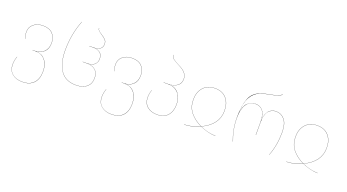

<svg xmlns="http://www.w3.org/2000/svg" viewBox="-62 -1418 4154 2297"><g transform="rotate(20 2015.0 -269.5)"><path d="M448 -10Q448 87 398 139.5Q348 192 255 192Q173 192 124 150Q75 108 75 33Q75 -18 94 -69H96Q77 -19 77 33Q77 108 125 149Q173 190 255 190Q347 190 396.5 137.5Q446 85 446 -10Q446 -101 401 -154.5Q356 -208 277 -208H241V-210H274Q339 -210 382.5 -251Q426 -292 426 -366Q426 -436 384.5 -480.5Q343 -525 262 -525Q188 -525 143 -486.5Q98 -448 98 -389Q98 -344 116 -306H114Q96 -344 96 -389Q96 -449 141.5 -488Q187 -527 262 -527Q344 -527 386 -482Q428 -437 428 -366Q428 -291 386.5 -251.5Q345 -212 289 -209Q362 -206 405 -153.5Q448 -101 448 -10Z M608 -341Q608 -547 679 -727H681Q610 -547 610 -341Q610 -182 672 -87.5Q734 7 870 7Q957 7 1005 -33.5Q1053 -74 1053 -147Q1053 -214 1014 -247.5Q975 -281 913 -281H853V-283H909Q958 -283 994.5 -306.5Q1031 -330 1031 -385Q1031 -433 1001 -459Q971 -485 913 -485H863V-487H909Q1026 -487 1026 -570Q1026 -603 1007 -623Q988 -643 952 -666Q925 -684 911.5 -697Q898 -710 898 -728H900Q900 -710 913 -697.5Q926 -685 954 -667Q990 -644 1009 -624Q1028 -604 1028 -570Q1028 -490 923 -486Q976 -484 1004.5 -458.5Q1033 -433 1033 -385Q1033 -292 923 -282Q980 -280 1017.5 -246.5Q1055 -213 1055 -147Q1055 -73 1006.5 -32Q958 9 870 9Q733 9 670.5 -86.5Q608 -182 608 -341Z M1583 -10Q1583 87 1533 139.5Q1483 192 1390 192Q1308 192 1259 150Q1210 108 1210 33Q1210 -18 1229 -69H1231Q1212 -19 1212 33Q1212 108 1260 149Q1308 190 1390 190Q1482 190 1531.5 137.5Q1581 85 1581 -10Q1581 -101 1536 -154.5Q1491 -208 1412 -208H1376V-210H1409Q1474 -210 1517.5 -251Q1561 -292 1561 -366Q1561 -436 1519.5 -480.5Q1478 -525 1397 -525Q1323 -525 1278 -486.5Q1233 -448 1233 -389Q1233 -344 1251 -306H1249Q1231 -344 1231 -389Q1231 -449 1276.5 -488Q1322 -527 1397 -527Q1479 -527 1521 -482Q1563 -437 1563 -366Q1563 -291 1521.5 -251.5Q1480 -212 1424 -209Q1497 -206 1540 -153.5Q1583 -101 1583 -10Z M2084 -187Q2084 -96 2037.5 -43.5Q1991 9 1908 9Q1824 9 1776 -33Q1728 -75 1728 -150Q1728 -197 1745 -245H1747Q1730 -199 1730 -150Q1730 -76 1777.5 -34.5Q1825 7 1908 7Q1990 7 2036 -45Q2082 -97 2082 -187Q2082 -274 2035 -327Q1988 -380 1907 -380H1847V-382H1907Q1970 -382 2014.5 -412Q2059 -442 2059 -500Q2059 -537 2041.5 -563Q2024 -589 2000 -605.5Q1976 -622 1935 -643Q1890 -666 1867.5 -684Q1845 -702 1842 -730H1844Q1847 -703 1869 -685Q1891 -667 1936 -644Q1976 -624 2001 -607Q2026 -590 2043.5 -563.5Q2061 -537 2061 -500Q2061 -442 2018.5 -412.5Q1976 -383 1917 -381Q1995 -379 2039.5 -325.5Q2084 -272 2084 -187Z M2451 -527Q2546 -527 2597.5 -467.5Q2649 -408 2649 -311Q2649 -132 2451 -40Q2500 -17 2552 -5Q2604 7 2648 7V9Q2605 9 2552 -3.5Q2499 -16 2450 -39Q2400 -15 2347 -3Q2294 9 2249 9V7Q2293 7 2345.5 -5Q2398 -17 2447 -40Q2359 -81 2304.5 -147.5Q2250 -214 2250 -311Q2250 -407 2303.5 -467Q2357 -527 2451 -527ZM2449 -41Q2647 -133 2647 -311Q2647 -407 2596 -466Q2545 -525 2451 -525Q2358 -525 2305 -465.5Q2252 -406 2252 -311Q2252 -214 2306.5 -148Q2361 -82 2449 -41Z M2814 -290Q2814 -435 2847 -524.5Q2880 -614 2971 -650Q2997 -661 3022.5 -667Q3048 -673 3087 -680Q3138 -690 3171.5 -700Q3205 -710 3236 -731L3238 -729Q3206 -708 3172.5 -698Q3139 -688 3088 -678Q3050 -671 3024.5 -665Q2999 -659 2972 -648Q2900 -619 2860.5 -547.5Q2821 -476 2817 -342Q2829 -437 2870 -477Q2911 -517 2969 -517Q3028 -517 3062.5 -476.5Q3097 -436 3099 -353Q3103 -435 3138.5 -476Q3174 -517 3233 -517Q3298 -517 3341.5 -465.5Q3385 -414 3385 -304Q3385 -138 3331 0H3329Q3383 -138 3383 -304Q3383 -413 3340 -464Q3297 -515 3233 -515Q3173 -515 3136.5 -471Q3100 -427 3100 -333V-168H3098V-335Q3098 -429 3064 -472Q3030 -515 2969 -515Q2895 -515 2855.5 -455Q2816 -395 2816 -284Q2816 -206 2830.5 -132.5Q2845 -59 2869 0H2867Q2843 -60 2828.5 -134Q2814 -208 2814 -290Z M3752 -527Q3847 -527 3898.5 -467.5Q3950 -408 3950 -311Q3950 -132 3752 -40Q3801 -17 3853 -5Q3905 7 3949 7V9Q3906 9 3853 -3.5Q3800 -16 3751 -39Q3701 -15 3648 -3Q3595 9 3550 9V7Q3594 7 3646.5 -5Q3699 -17 3748 -40Q3660 -81 3605.5 -147.5Q3551 -214 3551 -311Q3551 -407 3604.5 -467Q3658 -527 3752 -527ZM3750 -41Q3948 -133 3948 -311Q3948 -407 3897 -466Q3846 -525 3752 -525Q3659 -525 3606 -465.5Q3553 -406 3553 -311Q3553 -214 3607.5 -148Q3662 -82 3750 -41Z"/></g></svg>

Font: FiraGO Two
Style: Regular
Weight: 100
Designer: bBox Type
Foundry: bBox Type GmbH
Version: Version 1.001